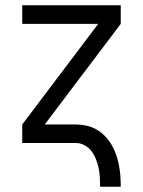

<svg xmlns="http://www.w3.org/2000/svg" viewBox="-20 -540 540 725"><path d="M358 165Q358 147 357 129.5Q356 112 352.5 95Q349 78 342.5 61.5Q336 45 325.5 31Q315 17 299.5 8.5Q284 0 266 0H64V-70L351 -450H64V-520H436V-450L149 -70H266Q286 -70 306.5 -65.5Q327 -61 344.5 -51Q362 -41 376.5 -26Q391 -11 401.5 7Q412 25 418.5 44Q425 63 429 83.5Q433 104 434.5 124Q436 144 436 165Z"/></svg>

Font: Iosevka NFM
Style: Regular
Weight: 400
Monospace: yes
Designer: Belleve Invis
Foundry: Belleve Invis
Version: Version 29.0.4; ttfautohint (v1.8.4);Nerd Fonts 3.3.0